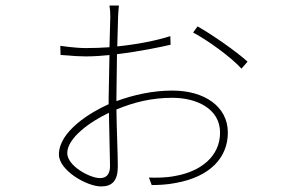

<svg xmlns="http://www.w3.org/2000/svg" viewBox="-20 -632 1040 691"><path d="M691 -537 675 -515C726 -488 811 -427 849 -385L871 -410C833 -445 743 -508 691 -537ZM372 -226 376 -35C376 -10 367 9 340 9C303 9 222 -35 222 -81C222 -136 306 -195 372 -226ZM197 -467 198 -434C251 -430 269 -429 289 -429C316 -429 345 -431 374 -434L371 -278V-257C308 -229 192 -160 192 -76C192 -19 292 39 344 39C384 39 404 18 404 -33C404 -77 400 -162 399 -238C462 -264 525 -280 601 -280C687 -280 772 -241 772 -155C772 -68 701 -15 612 1C578 8 541 8 516 7L526 34C546 34 582 33 615 26C734 4 800 -63 800 -155C800 -249 715 -306 601 -306C530 -306 462 -291 399 -268V-281L401 -437C485 -447 564 -464 594 -471L593 -502C540 -485 471 -472 402 -465L405 -573C406 -584 406 -598 408 -612H374C376 -601 377 -587 377 -572L374 -462C346 -460 317 -459 289 -459C273 -459 249 -460 197 -467Z"/></svg>

Font: Noto Sans JP Thin
Style: Regular
Weight: 100
Designer: Ryoko NISHIZUKA 西塚涼子 (kana, bopomofo & ideographs); Paul D. Hunt (Latin, Greek & Cyrillic); Sandoll Communications 산돌커뮤니
Foundry: Adobe
Version: Version 2.004;hotconv 1.0.118;makeotfexe 2.5.65603